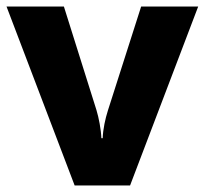

<svg xmlns="http://www.w3.org/2000/svg" viewBox="-20 -635 628 589"><path d="M209 -66H379L588 -615H413L311 -296C303 -271 296 -239 295 -211H291C290 -238 283 -274 276 -297L176 -615H0Z"/></svg>

Font: Noto Sans Malayalam UI ExtraBold
Style: Regular
Weight: 800
Designer: Jelle Bosma - Monotype Design Team
Foundry: Monotype Imaging Inc.
Version: Version 2.104